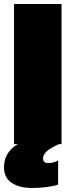

<svg xmlns="http://www.w3.org/2000/svg" viewBox="-35 -719 362 958"><path d="M272 -699V0H259Q216 20 198 36Q180 52 180 72Q180 83 186.5 89Q193 95 206 95Q229 95 255 82V202Q232 210 196.5 214.5Q161 219 127 219Q62 219 23.5 193.5Q-15 168 -15 116Q-15 77 3 48Q21 19 54 0H35V-699Z"/></svg>

Font: Prompt Black
Style: Regular
Weight: 900
Designer: Katatrad Team
Foundry: CadsonDemak
Version: Version 1.001